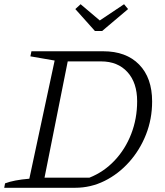

<svg xmlns="http://www.w3.org/2000/svg" viewBox="-27 -890 782 910"><path d="M462 -647Q571 -647 632.5 -584Q694 -521 694 -409Q694 -326 665 -252.5Q636 -179 585 -122Q534 -65 468.5 -32.5Q403 0 329 0H-7L-3 -21Q39 -37 112 -43L232 -603L117 -623L122 -647ZM397 -48Q465 -75 516 -129Q567 -183 595 -255.5Q623 -328 623 -410Q623 -498 577 -548.5Q531 -599 452 -599H294L184 -48ZM423 -743 330 -847 355 -870 446 -793 561 -870 580 -847 457 -743Z"/></svg>

Font: Piazzolla Light
Style: Italic
Weight: 300
Italic angle: -11.3°
Designer: Juan Pablo del Peral
Foundry: Huerta Tipografica
Version: Version 1.330